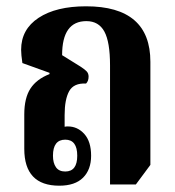

<svg xmlns="http://www.w3.org/2000/svg" viewBox="-20 -579 556 609"><path d="M168 10Q57 10 57 -107V-216Q57 -268 76.5 -298Q96 -328 137 -344V-348L51 -379Q49 -393 48 -403Q47 -413 47 -421Q47 -486 102.5 -522.5Q158 -559 253 -559Q457 -559 457 -383V-56L411 6H329V-372Q329 -446 311 -479Q293 -512 254 -512Q177 -512 177 -404L235 -368Q249 -359 255 -352.5Q261 -346 261 -336Q261 -322 253 -314Q214 -316 199.5 -290Q185 -264 185 -214V-177Q190 -178 195 -178Q226 -178 247.5 -154Q269 -130 269 -85Q269 -41 243.5 -15.5Q218 10 168 10ZM187 -35Q225 -35 225 -85Q225 -136 187 -136Q148 -136 148 -85Q148 -62 157.5 -48.5Q167 -35 187 -35Z"/></svg>

Font: Noto Serif Thai ExtraCondensed
Style: Bold
Weight: 700
Width: 2
Designer: Monotype Design Team
Foundry: Monotype Imaging Inc.
Version: Version 2.002; ttfautohint (v1.8.4.7-5d5b)